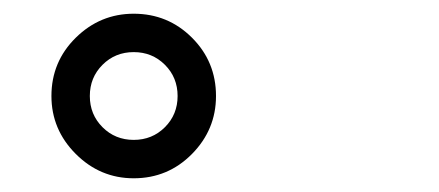

<svg xmlns="http://www.w3.org/2000/svg" viewBox="-20 -846 640 280"><path d="M55 -706Q55 -756 90.5 -791Q126 -826 175 -826Q225 -826 260 -791Q295 -756 295 -706Q295 -657 260 -621.5Q225 -586 175 -586Q126 -586 90.5 -621.5Q55 -657 55 -706ZM239 -706Q239 -733 220.5 -751.5Q202 -770 175 -770Q148 -770 129.5 -751.5Q111 -733 111 -706Q111 -679 129.5 -660.5Q148 -642 175 -642Q202 -642 220.5 -660.5Q239 -679 239 -706Z"/></svg>

Font: Tsukimi Rounded
Style: Regular
Weight: 400
Designer: Takashi Funayama
Foundry: Takashi Funayama
Version: Version 1.032; ttfautohint (v1.8.3)